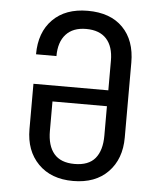

<svg xmlns="http://www.w3.org/2000/svg" viewBox="-53 -786 706 843"><g transform="rotate(5 300.0 -365.0)"><path d="M300 10Q203 10 146.5 -47.5Q90 -105 90 -200V-400H420V-531Q420 -593 389.5 -626.5Q359 -660 300 -660Q242 -660 211 -626Q180 -592 180 -530H90Q90 -627 146 -683.5Q202 -740 300 -740Q400 -740 455 -684Q510 -628 510 -530V-200Q510 -105 454 -47.5Q398 10 300 10ZM300 -65Q362 -65 391 -100Q420 -135 420 -200V-330H180V-200Q180 -135 209.5 -100Q239 -65 300 -65Z"/></g></svg>

Font: JetBrainsMono NFM
Style: Regular
Weight: 400
Monospace: yes
Designer: Philipp Nurullin, Konstantin Bulenkov
Foundry: JetBrains
Version: Version 2.304; ttfautohint (v1.8.4.7-5d5b);Nerd Fonts 3.3.0